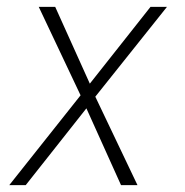

<svg xmlns="http://www.w3.org/2000/svg" viewBox="-20 -540 540 560"><path d="M7 0 215 -262 93 -520H141L242 -296L419 -520H467L258 -258L381 0H333L232 -224L55 0Z"/></svg>

Font: Iosevka SS18 Extralight
Style: Italic
Weight: 200
Italic angle: -9°
Monospace: yes
Designer: Belleve Invis
Foundry: Belleve Invis
Version: Version 25.1.1; ttfautohint (v1.8.4)